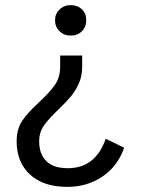

<svg xmlns="http://www.w3.org/2000/svg" viewBox="-20 -480 550 750"><path d="M195 -401Q195 -426 212.5 -443Q230 -460 256 -460Q283 -460 300 -443.5Q317 -427 317 -401Q317 -375 300 -358Q283 -341 256 -341Q230 -341 212.5 -358Q195 -375 195 -401ZM45 72Q45 24 67 -8.5Q89 -41 133 -81Q174 -119 194.5 -148.5Q215 -178 215 -220V-263H301V-220Q301 -183 288 -154Q275 -125 257.5 -104Q240 -83 209 -53Q170 -16 151.5 10.5Q133 37 133 72Q133 122 161 149.5Q189 177 245 177Q353 177 393 62L465 97Q440 169 380.5 209.5Q321 250 242 250Q150 250 97.5 202Q45 154 45 72Z"/></svg>

Font: Niramit
Style: Regular
Weight: 400
Version: Version 1.000; ttfautohint (v1.6)